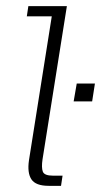

<svg xmlns="http://www.w3.org/2000/svg" viewBox="-20 -603 328 623"><path d="M138 0Q96 0 82 -21Q68 -42 74 -83L148 -550H67L72 -583H197L118 -86Q114 -59 119 -46Q124 -33 152 -33H183L178 0ZM219 -274 229 -332H288L279 -274Z"/></svg>

Font: Rokkitt SemiBold ExtraLight
Style: Italic
Weight: 250
Italic angle: -9°
Version: Version 3.103